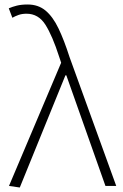

<svg xmlns="http://www.w3.org/2000/svg" viewBox="-20 -827 548 854"><path d="M68 7 20 0 252 -548 243 -575Q213 -668 182 -717Q151 -766 98 -766Q78 -766 62.5 -760.5Q47 -755 35 -748L19 -790Q35 -797 55 -802Q75 -807 103 -807Q150 -807 182.5 -780Q215 -753 240 -701Q265 -649 289 -574L497 0H449L275 -492H271Z"/></svg>

Font: Noto Sans KR ExtraLight
Style: Regular
Weight: 250
Designer: Ryoko NISHIZUKA  (kana, bopomofo & ideographs); Paul D. Hunt (Latin, Greek & Cyrillic); Sandoll Communications , Soo-you
Foundry: Adobe
Version: Version 2.004-H2;hotconv 1.0.118;makeotfexe 2.5.65603